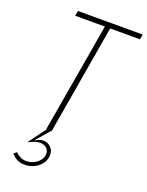

<svg xmlns="http://www.w3.org/2000/svg" viewBox="-170 -784 845 1102"><g transform="rotate(20 252.5 -233.0)"><path d="M174 -2 93 108Q111 98 131 91Q151 84 170 85Q185 86 196.5 93Q208 100 214 112Q220 124 218 141Q215 162 200 178Q185 194 165 202.5Q145 211 124 211Q103 211 87.5 203Q72 195 57 181L40 196Q59 215 77 224.5Q95 234 122 234Q149 234 175 223Q201 212 219.5 190.5Q238 169 241 141Q245 109 226.5 88.5Q208 68 181 67Q166 66 154 71Q142 76 128 83L201 -2ZM103 -669H285L170 0H203L317 -669H499L505 -700H109Z"/></g></svg>

Font: Jost ExtraLight
Style: Italic
Weight: 250
Italic angle: -5°
Version: Version 3.710